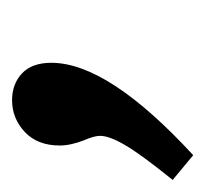

<svg xmlns="http://www.w3.org/2000/svg" viewBox="-68 -141 340 318"><g transform="rotate(-90 102.0 18.0)"><path d="M95 -132Q122 -132 139.5 -115.5Q157 -99 157 -67Q157 27 4 168L-37 134Q5 82 20.5 55.5Q36 29 36 14Q36 4 29 -12Q20 -35 20 -53Q20 -90 42.5 -111Q65 -132 95 -132Z"/></g></svg>

Font: Bitter Pro SemiBold
Style: Italic
Weight: 600
Italic angle: -9°
Designer: Sol Matas, and Bitter project Authors
Foundry: Sol Matas
Version: Version 1.010